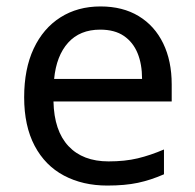

<svg xmlns="http://www.w3.org/2000/svg" viewBox="-20 -566 604 596"><path d="M292 -546Q361 -546 410.5 -516Q460 -486 486.5 -431.5Q513 -377 513 -304V-251H146Q148 -160 192.5 -112.5Q237 -65 317 -65Q368 -65 407.5 -74.5Q447 -84 489 -102V-25Q448 -7 408 1.5Q368 10 313 10Q237 10 178.5 -21Q120 -52 87.5 -113.5Q55 -175 55 -264Q55 -352 84.5 -415Q114 -478 167.5 -512Q221 -546 292 -546ZM291 -474Q228 -474 191.5 -433.5Q155 -393 148 -321H421Q421 -367 407 -401Q393 -435 364.5 -454.5Q336 -474 291 -474Z"/></svg>

Font: uhindi25
Style: Book
Weight: 400
Designer: Jelle Bosma - Monotype Design Team
Foundry: Monotype Imaging Inc.
Version: Version 2.003